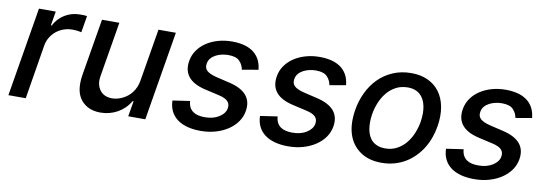

<svg xmlns="http://www.w3.org/2000/svg" viewBox="-48 -850 3286 1157"><g transform="rotate(10 1595.0 -271.5)"><path d="M116.8 -545.5H219.5L204.9 -458.8H210.6Q221.2 -480.8 237.6 -498.4Q253.9 -516 274.1 -528.2Q294.4 -540.5 317.5 -547.1Q340.6 -553.6 365.1 -553.6H373.9Q383.2 -553.6 393.1 -553.3Q403.1 -552.9 409.8 -551.1L392.8 -449.6Q389.6 -450.6 383.9 -451.7Q378.2 -452.8 370.7 -453.8Q363.3 -454.9 354.8 -455.4Q346.2 -456 337.7 -456Q310 -456 284.8 -447.1Q259.6 -438.2 239.5 -422.1Q219.5 -405.9 205.6 -383.3Q191.8 -360.8 186.8 -333.1L132.1 0H25.9Z M444.2 -198.5 502.5 -545.5H608.7L552.9 -211.3Q547.9 -183.2 552.4 -161.4Q556.8 -139.6 569.6 -122.5Q594.8 -89.5 644.2 -89.5Q674 -89.5 706 -104.4Q721.9 -111.9 736.5 -123.2Q751.1 -134.6 762.8 -149.7Q774.5 -164.8 782.8 -183.9Q791.2 -203.1 794.7 -226.2L848 -545.5H954.5L863.6 0H759.2L775.2 -94.5H769.5Q755.3 -70.3 735.8 -51.3Q716.3 -32.3 693 -19.4Q669.7 -6.4 643.5 0.4Q617.2 7.1 589.1 7.1Q511.7 7.1 469.5 -45.1Q427.9 -96.9 444.2 -198.5Z M1110.1 -155.5Q1111.9 -132.1 1120.4 -116.7Q1128.9 -101.2 1142.8 -91.8Q1156.6 -82.4 1174.7 -78.5Q1192.8 -74.6 1214.1 -74.6Q1265.6 -74.6 1300.8 -96.9Q1336.6 -119.7 1341.6 -152Q1345.9 -177.6 1330.4 -194.1Q1315 -210.6 1276.3 -219.5L1188.2 -239.7Q1043 -273.1 1063.2 -393.1Q1069.2 -429 1089.7 -458.3Q1110.1 -487.6 1141.3 -508.5Q1172.6 -529.5 1212.7 -541Q1252.8 -552.6 1298.7 -552.6Q1334.5 -552.6 1366.5 -545.3Q1398.4 -538 1423.3 -521.5Q1448.2 -505 1464 -478.2Q1479.8 -451.3 1483.7 -412.3L1384.6 -395.2Q1382.1 -409.4 1376.1 -422.1Q1370 -434.7 1359.4 -446Q1338.8 -468.4 1289.1 -468.4Q1271.7 -468.4 1252 -464.3Q1232.2 -460.2 1214.8 -451.3Q1197.4 -442.5 1185 -428.3Q1172.6 -414.1 1169.7 -394.2Q1165.1 -367.9 1182.2 -351.7Q1199.2 -335.6 1242.2 -324.9L1326 -305Q1470.2 -270.6 1451.7 -155.5Q1446 -119 1424.7 -88.4Q1403.4 -57.9 1370.4 -35.9Q1337.4 -13.8 1294.7 -1.4Q1252.1 11 1203.1 11Q1156.6 11 1120.2 0.9Q1083.8 -9.2 1058.6 -28.4Q1033.4 -47.6 1019.7 -75.6Q1006 -103.7 1005 -139.9Z M1646 -155.5Q1647.7 -132.1 1656.2 -116.7Q1664.8 -101.2 1678.6 -91.8Q1692.5 -82.4 1710.6 -78.5Q1728.7 -74.6 1750 -74.6Q1801.5 -74.6 1836.6 -96.9Q1872.5 -119.7 1877.5 -152Q1881.7 -177.6 1866.3 -194.1Q1850.9 -210.6 1812.1 -219.5L1724.1 -239.7Q1578.8 -273.1 1599.1 -393.1Q1605.1 -429 1625.5 -458.3Q1646 -487.6 1677.2 -508.5Q1708.5 -529.5 1748.6 -541Q1788.7 -552.6 1834.5 -552.6Q1870.4 -552.6 1902.3 -545.3Q1934.3 -538 1959.2 -521.5Q1984 -505 1999.8 -478.2Q2015.6 -451.3 2019.5 -412.3L1920.5 -395.2Q1918 -409.4 1911.9 -422.1Q1905.9 -434.7 1895.2 -446Q1874.6 -468.4 1824.9 -468.4Q1807.5 -468.4 1787.8 -464.3Q1768.1 -460.2 1750.7 -451.3Q1733.3 -442.5 1720.9 -428.3Q1708.5 -414.1 1705.6 -394.2Q1701 -367.9 1718 -351.7Q1735.1 -335.6 1778.1 -324.9L1861.9 -305Q2006 -270.6 1987.6 -155.5Q1981.9 -119 1960.6 -88.4Q1939.3 -57.9 1906.2 -35.9Q1873.2 -13.8 1830.6 -1.4Q1788 11 1739 11Q1692.5 11 1656.1 0.9Q1619.7 -9.2 1594.5 -28.4Q1569.2 -47.6 1555.6 -75.6Q1541.9 -103.7 1540.8 -139.9Z M2099.4 -274.9Q2108.7 -332 2132.8 -382.6Q2157 -433.2 2194.4 -471.1Q2231.9 -508.9 2282.5 -530.7Q2333.1 -552.6 2394.9 -552.6Q2453.1 -552.6 2497.2 -532Q2541.2 -511.4 2568.7 -473.7Q2596.2 -436.1 2606 -383.2Q2615.8 -330.3 2605.5 -265.6Q2599.4 -227.6 2586.6 -192.3Q2573.9 -157 2554.5 -126.2Q2535.2 -95.5 2509.9 -70.3Q2484.7 -45.1 2454 -27Q2423.3 -8.9 2387.1 1.1Q2350.9 11 2310 11Q2231.9 11 2180 -24.9Q2126.8 -61.8 2106.2 -124.5Q2085.6 -187.1 2099.4 -274.9ZM2204.2 -172.2Q2208.5 -150.9 2217.2 -133.5Q2225.9 -116.1 2239.7 -103.9Q2253.6 -91.6 2272.5 -84.9Q2291.5 -78.1 2316.1 -78.1Q2356.9 -78.1 2388.5 -95.2Q2420.1 -112.2 2443 -139.9Q2465.9 -167.6 2480.3 -202.9Q2494.7 -238.3 2500.7 -274.9Q2508.9 -328.1 2500.4 -369.3Q2496.1 -390.6 2487.2 -408Q2478.3 -425.4 2464.7 -437.9Q2451 -450.3 2432.2 -457Q2413.4 -463.8 2388.8 -463.8Q2348 -463.8 2316.2 -446.7Q2284.4 -429.7 2261.5 -401.6Q2238.6 -373.6 2224.3 -338.2Q2209.9 -302.9 2204.2 -266Q2196.4 -214.8 2204.2 -172.2Z M2784.1 -155.5Q2785.9 -132.1 2794.4 -116.7Q2802.9 -101.2 2816.8 -91.8Q2830.6 -82.4 2848.7 -78.5Q2866.8 -74.6 2888.1 -74.6Q2939.6 -74.6 2974.8 -96.9Q3010.7 -119.7 3015.6 -152Q3019.9 -177.6 3004.4 -194.1Q2989 -210.6 2950.3 -219.5L2862.2 -239.7Q2717 -273.1 2737.2 -393.1Q2743.3 -429 2763.7 -458.3Q2784.1 -487.6 2815.3 -508.5Q2846.6 -529.5 2886.7 -541Q2926.8 -552.6 2972.7 -552.6Q3008.5 -552.6 3040.5 -545.3Q3072.4 -538 3097.3 -521.5Q3122.2 -505 3138 -478.2Q3153.8 -451.3 3157.7 -412.3L3058.6 -395.2Q3056.1 -409.4 3050.1 -422.1Q3044 -434.7 3033.4 -446Q3012.8 -468.4 2963.1 -468.4Q2945.7 -468.4 2926 -464.3Q2906.2 -460.2 2888.8 -451.3Q2871.4 -442.5 2859 -428.3Q2846.6 -414.1 2843.8 -394.2Q2839.1 -367.9 2856.2 -351.7Q2873.2 -335.6 2916.2 -324.9L3000 -305Q3144.2 -270.6 3125.7 -155.5Q3120 -119 3098.7 -88.4Q3077.4 -57.9 3044.4 -35.9Q3011.4 -13.8 2968.8 -1.4Q2926.1 11 2877.1 11Q2830.6 11 2794.2 0.9Q2757.8 -9.2 2732.6 -28.4Q2707.4 -47.6 2693.7 -75.6Q2680 -103.7 2679 -139.9Z"/></g></svg>

Font: Inter P Medium
Style: Italic
Weight: 500
Italic angle: 9.39999°
Designer: Rasmus Andersson
Foundry: rsms
Version: Version 3.018;git-588b23468